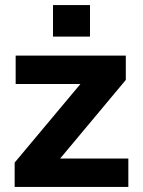

<svg xmlns="http://www.w3.org/2000/svg" viewBox="-20 -740 566 760"><path d="M38 -96.4 298.4 -407.6H42V-520H478V-423.6L218 -112.4H488V0H38ZM189.8 -720H336.2V-595.2H189.8Z"/></svg>

Font: Aspekta Variable
Style: Regular
Weight: 400
Designer: Ivo Dolenc
Version: Version 2.100